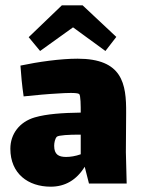

<svg xmlns="http://www.w3.org/2000/svg" viewBox="-20 -691 531 723"><path d="M255 -588 377 -499 418 -552 291 -671H213L88 -551L131 -499ZM457 0 454 -118 455 -265C456 -376 441 -470 272 -470C207 -470 123 -458 57 -444C59 -412 63 -368 69 -328C117 -333 160 -337 199 -339C228 -341 270 -343 278 -337C284 -333 284 -291 284 -267C215 -266 156 -262 111 -249C53 -232 19 -186 19 -131C19 -37 86 12 171 12C225 12 268 -13 299 -63L315 0ZM229 -100C201 -100 184 -109 184 -142C184 -153 187 -169 194 -176C200 -182 242 -184 276 -184H284V-110C264 -103 245 -100 229 -100Z"/></svg>

Font: FilmFarsi Display
Style: Regular
Weight: 400
Designer: Borna Izadpanah
Foundry: Borna Izadpanah
Version: Version 1.000;PS 001.000;hotconv 1.0.88;makeotf.lib2.5.64775